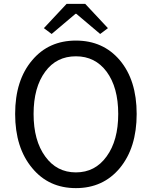

<svg xmlns="http://www.w3.org/2000/svg" viewBox="-20 -956 782 989"><path d="M146 -90Q58 -195 58 -369Q58 -543 146 -646Q231 -747 371 -747Q511 -747 597 -646Q684 -543 684 -369Q684 -195 597 -90Q511 13 371 13Q231 13 146 -90ZM529 -150Q589 -232 589 -369Q589 -506 529 -587Q470 -666 371 -666Q271 -666 213 -587Q153 -506 153 -369Q153 -232 213 -150Q272 -68 371 -68Q470 -68 529 -150ZM323 -936H419L536 -811L496 -781L373 -885H369L246 -781L206 -811Z"/></svg>

Font: Source Han Sans K Regular
Style: Regular
Weight: 400
Designer: Ryoko NISHIZUKA  (kana & ideographs); Paul D. Hunt (Latin, Greek & Cyrillic); Wenlong ZHANG  (bopomofo); Sandoll Communi
Foundry: Adobe Systems Incorporated
Version: Version 1.00 July 18, 2014, initial release